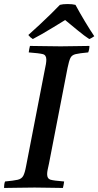

<svg xmlns="http://www.w3.org/2000/svg" viewBox="-32 -928 486 949"><path d="M-12 1Q-12 -6 -11 -15Q-10 -24 -7 -31Q36 -35 55.5 -39.5Q75 -44 83 -59Q91 -74 97 -107L189 -581Q193 -599 195 -611.5Q197 -624 197 -633Q197 -656 179.5 -660.5Q162 -665 110 -669Q112 -685 116 -701Q145 -701 188 -700Q231 -699 268 -699Q302 -699 342 -700Q382 -701 410 -701Q410 -684 404 -669Q361 -665 342 -660.5Q323 -656 316 -641.5Q309 -627 302 -593L210 -119Q206 -101 203.5 -89Q201 -77 201 -67Q201 -45 217 -40Q233 -35 285 -31Q284 -24 282.5 -15Q281 -6 279 1Q250 1 212 0Q174 -1 139 -1Q102 -1 59 0Q16 1 -12 1ZM290 -829Q264 -813 233 -794Q202 -775 174 -759Q146 -743 130 -735Q117 -743 108 -755Q135 -779 164.5 -806.5Q194 -834 220.5 -860Q247 -886 264 -904Q278 -908 302 -908Q326 -908 341 -904Q362 -865 387.5 -822.5Q413 -780 434 -749Q422 -740 409 -735Q386 -750 352.5 -777.5Q319 -805 290 -829Z"/></svg>

Font: Tiro Tamil
Style: Italic
Weight: 400
Italic angle: -11°
Designer: Tamil: Fernando Mello & Fiona Ross, assisted by Kaja Sojewska. Latin: John Hudson with Paul Hanslow, assisted by Kaja So
Foundry: Tiro Typeworks Ltd.
Version: Version 1.52